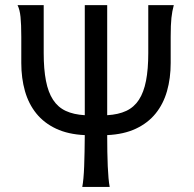

<svg xmlns="http://www.w3.org/2000/svg" viewBox="-20 -733 760 753"><path d="M661.6 -712.9Q658.2 -700.2 656 -688.5Q653.8 -676.8 652.3 -662.8Q650.9 -648.9 650.1 -631.1Q649.4 -613.3 649.4 -588.4V-485.8Q649.4 -426.3 635 -375.7Q620.6 -325.2 590.3 -287.8Q560.1 -250.5 512.9 -228.3Q465.8 -206.1 400.4 -203.1Q400.4 -133.8 402.6 -81.1Q404.8 -28.3 410.2 0H302.7Q308.1 -28.3 310.1 -81.1Q312 -133.8 312.5 -203.1Q247.1 -206.1 200 -228.3Q152.8 -250.5 122.6 -287.8Q92.3 -325.2 77.9 -375.7Q63.5 -426.3 63.5 -485.8V-588.4Q63.5 -637.7 60.5 -666.5Q57.6 -695.3 48.8 -712.9H151.4V-524.9Q151.4 -461.4 160.2 -416.3Q168.9 -371.1 188 -341.8Q207 -312.5 237.8 -298.1Q268.6 -283.7 312.5 -281.2V-712.9H400.4V-281.2Q444.3 -283.7 475.1 -298.1Q505.9 -312.5 524.9 -341.8Q543.9 -371.1 552.7 -416.3Q561.5 -461.4 561.5 -524.9V-712.9Z"/></svg>

Font: Andika Compact
Style: Regular
Weight: 400
Designer: Victor Gaultney, Annie Olsen, Julie Remington, Don Collingsworth, Eric Hays, Becca Hirsbrunner
Foundry: SIL International
Version: Version 5.000 ; LnSpcTght